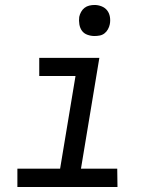

<svg xmlns="http://www.w3.org/2000/svg" viewBox="-20 -753 640 773"><path d="M453 0H50V-74H222L284 -447H138V-520H380L306 -74H452ZM360 -608Q346 -608 332 -613Q318 -618 310 -629Q302 -640 299.5 -655Q297 -670 299 -685Q301 -695 306.5 -705Q312 -715 320.5 -721.5Q329 -728 339.5 -730.5Q350 -733 361 -733Q375 -733 389 -727.5Q403 -722 411.5 -711Q420 -700 422.5 -685Q425 -670 422 -655Q420 -645 414.5 -635Q409 -625 400.5 -618.5Q392 -612 381.5 -610Q371 -608 360 -608Z"/></svg>

Font: Iosevka Extended Oblique
Style: Regular
Weight: 400
Width: 7
Italic angle: -9°
Monospace: yes
Designer: Belleve Invis
Foundry: Belleve Invis
Version: Version 32.0.1; ttfautohint (v1.8.4)